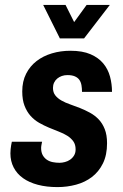

<svg xmlns="http://www.w3.org/2000/svg" viewBox="-20 -743 496 775"><path d="M22 -124Q22 -132.3 22.9 -140.9Q23.9 -149.4 24.9 -156.2Q26.4 -164.1 27.8 -170.9H149.9L147.9 -161.1Q147 -157.2 146.5 -153.1Q146 -148.9 146 -146Q146 -128.4 152.3 -116.9Q158.7 -105.5 168.9 -98.4Q179.2 -91.3 192.6 -88.6Q206.1 -85.9 220.2 -85.9Q230.5 -85.9 241.9 -88.9Q253.4 -91.8 262.9 -98.4Q272.5 -105 278.8 -115.2Q285.2 -125.5 285.2 -140.1Q285.2 -159.7 275.9 -172.6Q266.6 -185.5 251.5 -195.1Q236.3 -204.6 217 -211.9Q197.8 -219.2 177.5 -227.8Q157.2 -236.3 137.9 -247.3Q118.7 -258.3 103.5 -275.1Q88.4 -292 79.1 -315.9Q69.8 -339.8 69.8 -374Q69.8 -414.6 85.4 -445.3Q101.1 -476.1 127.7 -496.6Q154.3 -517.1 189.5 -527.6Q224.6 -538.1 264.2 -538.1Q313 -538.1 345.2 -524.2Q377.4 -510.3 396.7 -487.1Q416 -463.9 424.1 -433.8Q432.1 -403.8 432.1 -372.1H311Q311 -386.7 308.8 -399.2Q306.6 -411.6 300.3 -420.7Q293.9 -429.7 282.2 -434.8Q270.5 -439.9 252 -439.9Q240.2 -439.9 229.7 -436.3Q219.2 -432.6 211.2 -426Q203.1 -419.4 198.5 -409.7Q193.8 -399.9 193.8 -388.2Q193.8 -370.1 203.1 -358.2Q212.4 -346.2 227.8 -337.4Q243.2 -328.6 262.9 -321.8Q282.7 -314.9 303 -306.9Q323.2 -298.8 343 -288.1Q362.8 -277.3 378.2 -261.2Q393.6 -245.1 402.8 -221.7Q412.1 -198.2 412.1 -165Q412.1 -117.2 395.5 -83.5Q378.9 -49.8 351.1 -28.6Q323.2 -7.3 287.1 2.4Q251 12.2 211.9 12.2Q168 12.2 132.8 2.9Q97.7 -6.3 73 -23.9Q48.3 -41.5 35.2 -66.9Q22 -92.3 22 -124ZM244.6 -723.1 279.3 -653.8 329.6 -723.1H423.3L319.3 -587.9H221.7L154.3 -723.1Z"/></svg>

Font: Archivo Narrow
Style: Bold Italic
Weight: 700
Italic angle: -8°
Designer: Hector Gatti
Foundry: Hector Gatti
Version: 1.002; ttfautohint (v0.8)